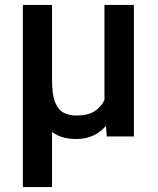

<svg xmlns="http://www.w3.org/2000/svg" viewBox="-20 -548 634 771"><path d="M71.8 -528.3H189V-225.1Q189 -166.5 201.7 -136.2Q214.4 -106 236.6 -95Q258.8 -84 286.6 -84Q332 -84 358.9 -100.8Q385.7 -117.7 399.4 -146.5V-528.3H517.6V0H408.7L405.3 -42.5Q384.3 -17.6 354.5 -3.7Q324.7 10.3 286.6 10.3Q226.6 10.3 189 -18.1V203.1H71.8Z"/></svg>

Font: Vazirmatn UI Medium
Style: Regular
Weight: 500
Designer: Saber Rastikerdar
Foundry: Saber Rastikerdar
Version: Version 33.003